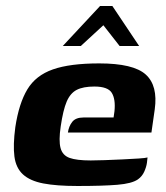

<svg xmlns="http://www.w3.org/2000/svg" viewBox="-20 -613 554 639"><path d="M238 6Q168 6 124 -2.5Q80 -11 56.5 -32.5Q33 -54 28 -92Q23 -130 31 -190Q43 -269 71 -315.5Q99 -362 156 -382Q213 -402 310 -402Q424 -402 465 -365Q506 -328 495 -249L484 -172H206Q209 -193 220.5 -207.5Q232 -222 258 -222H358L361 -243Q365 -283 352 -304Q339 -325 294 -325Q257 -325 235.5 -314Q214 -303 202 -275Q190 -247 182 -192Q175 -145 181.5 -120.5Q188 -96 211.5 -87.5Q235 -79 282 -79Q299 -79 328 -80Q357 -81 388 -82.5Q419 -84 442 -85.5Q465 -87 471 -89L469 -71Q467 -57 460 -41.5Q453 -26 439 -16Q419 -2 370.5 2Q322 6 238 6ZM189 -460 313 -593H354L443 -460H378L324 -529L249 -460Z"/></svg>

Font: Genos
Style: Bold Italic
Weight: 700
Italic angle: -8°
Version: Version 1.010